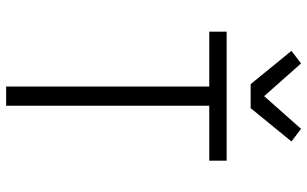

<svg xmlns="http://www.w3.org/2000/svg" viewBox="-212 -812 1023 640"><g transform="rotate(90 300.0 -491.5)"><path d="M268 0V-677H85V-735H515V-677H332V0ZM260 -815 149 -951 191 -983 300 -860 409 -983 451 -951 340 -815Z"/></g></svg>

Font: Iosevka Light Extended
Style: Regular
Weight: 300
Width: 7
Monospace: yes
Designer: Belleve Invis
Foundry: Belleve Invis
Version: Version 32.5.0; ttfautohint (v1.8.4)